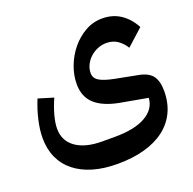

<svg xmlns="http://www.w3.org/2000/svg" viewBox="-132 -653 1031 1026"><g transform="rotate(-20 383.0 -139.5)"><path d="M367 240Q289 240 228 222Q167 204 124 169.5Q81 135 58.5 85.5Q36 36 36 -27Q36 -72 48.5 -127Q61 -182 83 -235L169 -209Q150 -167 138 -123.5Q126 -80 126 -47Q126 22 180 60.5Q234 99 330 99H404Q514 99 576.5 63.5Q639 28 643 -35L488 -63Q397 -80 351.5 -121.5Q306 -163 306 -235Q306 -285 325 -335.5Q344 -386 377.5 -427Q411 -468 456 -493.5Q501 -519 553 -519Q613 -519 657.5 -489Q702 -459 730 -406L637 -322Q620 -350 593.5 -369Q567 -388 529 -388Q503 -388 479 -378Q455 -368 436.5 -351Q418 -334 407 -311.5Q396 -289 396 -265Q396 -236 422.5 -220Q449 -204 505 -193L634 -168Q688 -158 710.5 -128Q733 -98 733 -42Q733 25 708 77.5Q683 130 636 166Q589 202 521 221Q453 240 367 240Z"/></g></svg>

Font: IBM Plex Sans Arabic SemiBold
Style: Regular
Weight: 600
Designer: Mike Abbink, Paul van der Laan, Pieter van Rosmalen, Wael Morcos, Khajak Apelian
Foundry: Bold Monday
Version: Version 1.1